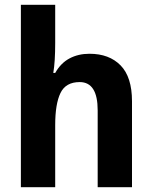

<svg xmlns="http://www.w3.org/2000/svg" viewBox="-20 -780 635 800"><path d="M210 -601Q210 -562 208 -530.5Q206 -499 202 -476H210Q233 -517 269.5 -536.5Q306 -556 353 -556Q435 -556 482.5 -507.5Q530 -459 530 -358V0H387V-320Q387 -438 312 -438Q254 -438 232 -392.5Q210 -347 210 -259V0H67V-760H210Z"/></svg>

Font: Noto Sans Lao UI SemCond
Style: Bold
Weight: 700
Width: 4
Designer: Monotype Design Team
Foundry: Monotype Imaging Inc.
Version: Version 2.000; ttfautohint (v1.8.4.7-5d5b)